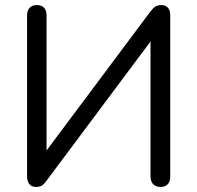

<svg xmlns="http://www.w3.org/2000/svg" viewBox="-20 -732 780 759"><path d="M122 7C143 7 151 0 165 -19L575 -568V-34C575 -8 590 7 615 7C639 7 653 -8 653 -34V-672C653 -697 640 -712 619 -712C599 -712 589 -705 575 -687L164 -137V-671C164 -697 151 -712 126 -712C101 -712 87 -697 87 -671V-36C87 -8 100 7 122 7Z"/></svg>

Font: SN Pro Book
Style: Regular
Weight: 350
Designer: Tobias Whetton
Foundry: Supernotes
Version: Version 1.003;Glyphs 3.3 (3324)